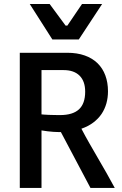

<svg xmlns="http://www.w3.org/2000/svg" viewBox="-20 -922 597 942"><path d="M77.1 -663.1H309.6Q358.4 -663.1 396 -649.7Q433.6 -636.2 458.7 -611.6Q483.9 -586.9 496.8 -552Q509.8 -517.1 509.8 -474.1Q509.8 -442.9 502 -414.8Q494.1 -386.7 478.3 -363Q462.4 -339.4 437.7 -320.8Q413.1 -302.2 379.4 -290.5Q397.9 -254.9 418.9 -218.3Q439.9 -181.6 461.2 -145Q482.4 -108.4 503.4 -71.8Q524.4 -35.2 543 0H423.8L278.8 -273.9H272Q257.8 -273.9 242.4 -275.1Q227.1 -276.4 213.9 -277.8Q198.2 -279.8 183.6 -282.2V0H77.1ZM183.6 -360.8Q188 -360.4 198 -359.6Q208 -358.9 220.5 -358.4Q232.9 -357.9 247.3 -357.7Q261.7 -357.4 274.9 -357.4Q336.9 -357.4 367.4 -385.5Q397.9 -413.6 397.9 -472.2Q397.9 -523.4 370.4 -550.8Q342.8 -578.1 292 -578.1H183.6ZM126 -902.3H223.6L301.8 -796.4H310.5L382.3 -902.3H481L366.7 -728.5H236.8Z"/></svg>

Font: Basic
Style: Regular
Weight: 400
Designer: Magnus Gaarde
Foundry: Magnus Gaarde
Version: Version 1.003; ttfautohint (v1.1) -l 6 -r 16 -G 0 -x 16 -D l